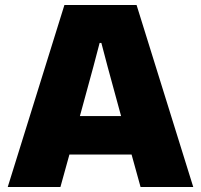

<svg xmlns="http://www.w3.org/2000/svg" viewBox="-20 -749 806 769"><path d="M238 -729H527L754 0H543L507 -130H258L222 0H11ZM465 -284 411 -482 386 -577H379L354 -482L300 -284Z"/></svg>

Font: Mona Sans Black
Style: Regular
Weight: 900
Designer: Deni Anggara
Foundry: GitHub
Version: Version 2.000